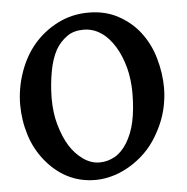

<svg xmlns="http://www.w3.org/2000/svg" viewBox="-49 -678 719 740"><g transform="rotate(-5 311.0 -307.5)"><path d="M461.9 -307.1Q461.9 -357.9 450.2 -403.8Q437 -452.6 416 -486.8Q392.1 -525.9 362.8 -544.9Q332 -565.9 294.9 -565.9Q257.8 -565.9 232.9 -548.8Q204.1 -528.8 187 -499Q168.9 -465.8 160.2 -419.9Q150.4 -368.2 149.9 -313Q149.9 -255.9 163.1 -210Q177.2 -161.1 198.2 -127Q219.2 -93.8 250 -71.8Q279.8 -50.8 313 -50.8Q343.8 -50.8 373 -66.9Q398.9 -82 419.9 -115.2Q440.9 -149.4 451.2 -194.8Q461.9 -245.1 461.9 -307.1ZM585 -315.9Q585 -273.9 574.2 -230Q564.5 -190.9 543.9 -151.9Q522.9 -111.8 498 -84Q472.2 -55.2 438 -32.2Q404.8 -10.3 369.1 2Q328.1 15.1 292 15.1Q231 15.1 181.2 -11.2Q135.3 -35.2 98.1 -81.1Q62 -126 44.9 -181.2Q26.9 -238.3 26.9 -298.8Q26.9 -361.8 48.8 -424.8Q70.8 -486.8 108.9 -530.8Q147.9 -575.7 201.9 -602.8Q255.9 -629.9 319.8 -629.9Q384.3 -629.9 434.1 -603Q484.9 -575.2 517.1 -533.2Q552.2 -487.3 567.9 -432.1Q585 -373 585 -315.9Z"/></g></svg>

Font: Gentium Basic
Style: Bold
Weight: 700
Designer: J. Victor Gaultney and Annie Olsen
Foundry: SIL International
Version: Version 1.100